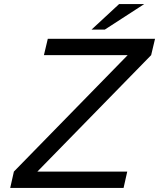

<svg xmlns="http://www.w3.org/2000/svg" viewBox="-20 -920 779 940"><path d="M563 -900H686L493 -775H428ZM195 -650 214 -730H739L720 -650L163 -80H603L585 0H30L48 -80L605 -650Z"/></svg>

Font: Miedinger
Style: Italic
Weight: 400
Italic angle: -13°
Version: Version 001.000